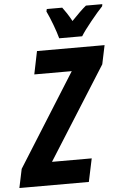

<svg xmlns="http://www.w3.org/2000/svg" viewBox="-101 -974 644 1016"><g transform="rotate(-5 221.0 -465.5)"><path d="M361 -771Q378 -799 417 -847Q456 -895 480 -920L482 -931H395Q380 -919 360 -899.5Q340 -880 317 -856Q304 -880 291.5 -899Q279 -918 269 -931H187L184 -918Q199 -887 215 -844Q231 -801 239 -771ZM329 0 355 -123H144L454 -614L475 -714H116L91 -592H290L-19 -100L-40 0Z"/></g></svg>

Font: Noto Sans UI Condensed ExtraBold
Style: Italic
Weight: 800
Width: 3
Designer: Monotype Design Team
Foundry: Monotype Imaging Inc.
Version: 1.001